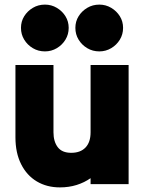

<svg xmlns="http://www.w3.org/2000/svg" viewBox="-20 -799 633 833"><path d="M538 -517Q538 -389 538 -258.5Q538 -128 538 0Q498 0 456 0Q414 0 373 0Q373 -7 373 -13Q373 -19 373 -26Q346 -7 312.5 3.5Q279 14 240 14Q183 14 139.5 -12Q96 -38 71.5 -87Q47 -136 47 -203Q47 -281 47 -360Q47 -439 47 -517Q88 -517 130 -517Q172 -517 212 -517Q212 -445 212 -371Q212 -297 212 -225Q212 -185 230.5 -160.5Q249 -136 289 -136Q329 -136 351 -159Q373 -182 373 -225Q373 -297 373 -371Q373 -445 373 -517Q414 -517 456 -517Q498 -517 538 -517ZM175 -576Q175 -576 175 -576Q175 -576 175 -576Q146 -576 122.5 -590Q99 -604 85 -627Q71 -650 71 -678Q71 -706 85 -728.5Q99 -751 122.5 -765Q146 -779 175 -779Q203 -779 226.5 -765Q250 -751 264 -728.5Q278 -706 278 -678Q278 -650 264 -627Q250 -604 226.5 -590Q203 -576 175 -576ZM411 -576Q411 -576 411 -576Q411 -576 411 -576Q382 -576 358.5 -590Q335 -604 321 -627Q307 -650 307 -678Q307 -706 321 -728.5Q335 -751 358.5 -765Q382 -779 411 -779Q439 -779 462.5 -765Q486 -751 500 -728.5Q514 -706 514 -678Q514 -650 500 -627Q486 -604 462.5 -590Q439 -576 411 -576Z"/></svg>

Font: Tilt Warp
Style: Regular
Weight: 400
Designer: Andy Clymer
Foundry: Andy Clymer
Version: Version 1.000